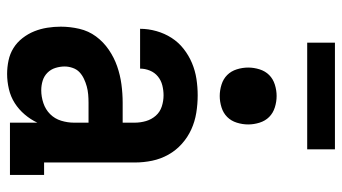

<svg xmlns="http://www.w3.org/2000/svg" viewBox="-231 -723 962 540"><g transform="rotate(90 250.0 -453.0)"><path d="M188 8Q169 8 150 4Q131 0 115 -10Q99 -20 87 -35.5Q75 -51 68 -68.5Q61 -86 58 -105Q55 -124 55 -143Q55 -169 61 -195Q67 -221 82.5 -242Q98 -263 120 -278Q142 -293 166.5 -301.5Q191 -310 217 -313.5Q243 -317 269 -317H325V-351Q325 -367 320.5 -382.5Q316 -398 305.5 -410Q295 -422 279.5 -427Q264 -432 248 -432Q234 -432 220 -428.5Q206 -425 195 -416Q184 -407 178.5 -393.5Q173 -380 173 -366H61Q61 -389 67.5 -412Q74 -435 86.5 -454.5Q99 -474 117.5 -488.5Q136 -503 157.5 -512Q179 -521 202 -524.5Q225 -528 248 -528Q273 -528 297.5 -524Q322 -520 344 -510Q366 -500 384.5 -483.5Q403 -467 415 -445.5Q427 -424 432 -400Q437 -376 437 -351V-96H472V0H325V-77Q316 -58 302 -41.5Q288 -25 270 -13.5Q252 -2 230.5 3Q209 8 188 8ZM234 -88Q252 -88 270 -94Q288 -100 301 -113Q314 -126 319.5 -144Q325 -162 325 -180V-221H269Q257 -221 245.5 -220Q234 -219 223 -216Q212 -213 201.5 -208Q191 -203 183 -195.5Q175 -188 171 -176.5Q167 -165 167 -154Q167 -141 171 -128Q175 -115 184.5 -105.5Q194 -96 207 -92Q220 -88 234 -88ZM250 -590Q234 -590 218 -595Q202 -600 191 -611Q180 -622 175 -638Q170 -654 170 -670Q170 -686 175 -702Q180 -718 191 -729Q202 -740 218 -745Q234 -750 250 -750Q266 -750 282 -745Q298 -740 309 -729Q320 -718 325 -702Q330 -686 330 -670Q330 -654 325 -638Q320 -622 309 -611Q298 -600 282 -595Q266 -590 250 -590ZM100 -836V-914H400V-836Z"/></g></svg>

Font: Iosevka Gothic
Style: Bold
Weight: 700
Monospace: yes
Designer: Belleve Invis
Foundry: Belleve Invis
Version: Version 15.5.1; ttfautohint (v1.8.4)